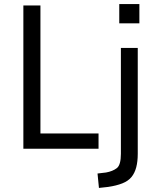

<svg xmlns="http://www.w3.org/2000/svg" viewBox="-20 -732 768 945"><path d="M95 0V-705H179V-75H465V0ZM567 -617V-712H666V-617ZM467 193 460 122 502 117Q535 111 555 95.5Q575 80 575 25V-496H658V25Q658 63 650.5 91.5Q643 120 627 139.5Q611 159 582 170.5Q553 182 512 188Z"/></svg>

Font: Nunito Sans 7pt Condensed
Style: Regular
Weight: 400
Width: 3
Designer: Vernon Adams
Foundry: Vernon Adams
Version: Version 3.101;gftools[0.9.27]